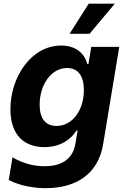

<svg xmlns="http://www.w3.org/2000/svg" viewBox="-20 -797 675 1030"><path d="M353.3 -615.8H460.6L595.9 -777.3H456ZM225.1 212.4C384.6 212.4 506.4 139.9 533.4 -24.1L619.7 -545.5H469.5L454.5 -453.8H448.5C436.4 -498.2 399.5 -552.6 308.2 -552.6C146 -552.6 35.9 -382.1 35.9 -211.6C35.9 -68.5 113.3 -7.8 218.8 -7.8C305.8 -7.8 362.6 -51.5 389.9 -96.6H396.3L384.6 -26.3C368.6 70.7 290.8 94.8 218.8 94.8C163.7 94.8 107.2 81.3 46.9 47.2L27 168.7C90.6 201.7 167.3 212.4 225.1 212.4ZM283.4 -121.4C224.1 -121.4 192.5 -161.2 192.8 -235.8C192.5 -340.6 253.9 -432.2 339.5 -432.2C398.1 -432.2 430 -390.3 430 -313.6C430 -209.5 371.1 -121.4 283.4 -121.4Z"/></svg>

Font: TID UI
Style: Bold Italic
Weight: 700
Italic angle: -9.39999°
Designer: The TID Project Authors
Foundry: Bakken & Bæck
Version: Version 1.001;hotconv 1.0.109;makeotfexe 2.5.65596